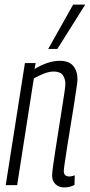

<svg xmlns="http://www.w3.org/2000/svg" viewBox="-20 -810 393 840"><path d="M89 -534H136L131 -508Q157 -524 185.5 -534Q214 -544 241 -544Q282 -544 300.5 -521.5Q319 -499 319 -462Q319 -454 314.5 -424Q310 -394 303.5 -351Q297 -308 289 -261Q281 -214 274.5 -171.5Q268 -129 263.5 -99Q259 -69 259 -62Q259 -38 283 -38Q288 -38 293.5 -39Q299 -40 307 -43L306 -1Q295 5 283.5 7.5Q272 10 261 10Q238 10 223 -4Q208 -18 208 -42Q208 -52 212 -83Q216 -114 223 -157Q230 -200 237 -246.5Q244 -293 251 -335Q258 -377 262 -406Q266 -435 266 -443Q266 -465 255 -481Q244 -497 214 -497Q195 -497 172 -488Q149 -479 128 -467L55 0H5ZM191 -596 300 -790H353L231 -596Z"/></svg>

Font: Georama Condensed Light
Style: Italic
Weight: 300
Width: 3
Italic angle: -9°
Designer: Jean-Baptiste Levee
Foundry: Production Type
Version: Version 1.000